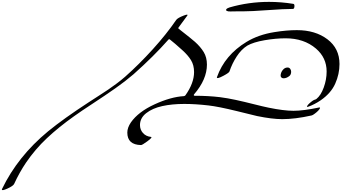

<svg xmlns="http://www.w3.org/2000/svg" viewBox="-1058 -1233 3691 2045"><path d="M1396 -1111Q1370 -1110 1357.5 -1117Q1345 -1124 1353 -1135Q1361 -1146 1387 -1154Q1591 -1213 1807 -1213Q1937 -1213 2066 -1192Q2080 -1190 2078 -1164Q2076 -1138 2062 -1138Q1969 -1138 1792.5 -1125Q1616 -1112 1525 -1112H1457Q1416 -1112 1396 -1111ZM-907 725Q-916 747 -980 776Q-1038 802 -1038 786Q-1039 784 -1037 781Q-869 432 -545 165Q-380 30 -111 -145Q-80 -165 -10.5 -210Q59 -255 94 -278.5Q129 -302 181 -340.5Q233 -379 275 -416Q423 -547 569 -708Q715 -869 819 -1021Q834 -1042 898 -1067Q943 -1084 939 -1072Q939 -1070 937 -1067Q888 -999 845 -942Q837 -932 846 -926Q981 -821 1019 -787Q1078 -734 1112 -678Q1146 -622 1146 -545Q1146 -387 1009 -228Q1004 -222 1006.5 -217.5Q1009 -213 1016 -213Q1161 -213 1285 -198Q1364 -188 1452 -169Q1540 -150 1642.5 -124Q1745 -98 1804 -86Q1965 -53 2068 -53Q2175 -53 2340 -88Q2355 -91 2349 -78Q2337 -54 2294 -22Q2272 -5 2260 -3Q2085 36 1948 36Q1841 36 1680 3Q1659 -2 1463.5 -50Q1268 -98 1162 -110Q1024 -126 905 -126Q774 -126 670 -103Q566 -80 499.5 -28Q433 24 433 99Q433 148 464.5 183.5Q496 219 548 225Q573 227 510 273Q457 312 444 312Q298 309 298 179Q298 127 336 71Q415 -42 588 -121.5Q761 -201 900 -209Q912 -211 917 -218Q1009 -348 1009 -465Q1009 -539 976.5 -592Q944 -645 885 -698Q799 -776 752 -812Q743 -820 735 -810Q579 -633 364 -442Q278 -368 170.5 -292.5Q63 -217 -67 -132Q-197 -47 -268 4Q-433 121 -558.5 239Q-684 357 -780 498Q-851 603 -907 725ZM2224 -96Q2209 -91 2212 -100Q2219 -119 2260 -151Q2279 -166 2291 -170Q2304 -173 2312 -179Q2359 -216 2390 -300.5Q2421 -385 2421 -472Q2421 -618 2307 -716Q2179 -825 1984 -825Q1879 -825 1760 -804.5Q1641 -784 1576 -747Q1512 -707 1463 -631.5Q1414 -556 1386 -472Q1382 -458 1322 -426Q1251 -388 1252 -409Q1252 -410 1253 -412Q1336 -646 1568 -787Q1695 -864 1865 -891Q1994 -912 2104 -912Q2301 -912 2429.5 -814.5Q2558 -717 2558 -551Q2558 -444 2512.5 -342Q2467 -240 2358 -165Q2294 -121 2224 -96ZM1962 -399Q1950 -399 1940.5 -406.5Q1931 -414 1931 -427Q1931 -458 1952.5 -486Q1974 -514 2005 -514Q2022 -514 2032.5 -500.5Q2043 -487 2043 -469Q2043 -440 2025 -424Q1994 -399 1962 -399Z"/></svg>

Font: Joscelyn
Style: Regular
Weight: 400
Designer: Peter S. Baker
Version: Version 1.012